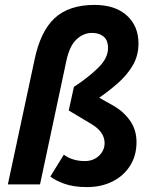

<svg xmlns="http://www.w3.org/2000/svg" viewBox="-20 -751 633 782"><path d="M12 0 121 -509Q145 -624 203 -677.5Q261 -731 365 -731Q449 -731 496.5 -688Q544 -645 544 -574Q544 -525 521.5 -486Q499 -447 462.5 -414.5Q426 -382 384 -353L441 -321Q482 -298 509 -260.5Q536 -223 536 -172Q536 -117 509.5 -75.5Q483 -34 437.5 -11.5Q392 11 334 11Q279 11 241 -3Q203 -17 185 -32L240 -121Q275 -95 326 -95Q360 -95 383 -116.5Q406 -138 406 -168Q406 -214 352 -246L260 -301L281 -397Q339 -435 379.5 -474.5Q420 -514 420 -555Q420 -587 402 -602Q384 -617 355 -617Q320 -617 291.5 -590.5Q263 -564 250 -502L143 0Z"/></svg>

Font: Radio Canada SemiBold
Style: Italic
Weight: 600
Italic angle: -12°
Designer: Charles Daoud, Etienne Aubert Bonn, Alexandre Saumier Demers, Jacques Le Bailly
Foundry: Radio-Canada
Version: Version 2.104; ttfautohint (v1.8.4.7-5d5b);gftools[0.9.28.de